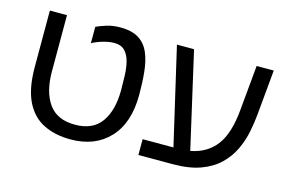

<svg xmlns="http://www.w3.org/2000/svg" viewBox="-82 -782 1446 975"><g transform="rotate(15 641.0 -294.5)"><path d="M345 13Q263 13 202 -17.5Q141 -48 108 -116Q75 -184 75 -296V-592H165V-296Q165 -189 209 -127Q253 -65 347 -65Q441 -65 485 -127Q529 -189 529 -296Q529 -335 527.5 -374Q526 -413 517.5 -445.5Q509 -478 489.5 -498Q470 -518 434 -518Q409 -518 377 -509Q345 -500 319 -486V-572Q338 -581 370.5 -591.5Q403 -602 444 -602Q506 -602 542 -578.5Q578 -555 595.5 -513Q613 -471 618.5 -415.5Q624 -360 624 -296Q624 -148 548.5 -67.5Q473 13 345 13Z M699 0V-83H861L743 -592H833L948 -88Q1034 -104 1081.5 -167Q1129 -230 1140 -355L1162 -592H1252L1230 -355Q1226 -310 1216 -261Q1206 -212 1184 -165.5Q1162 -119 1123.5 -81.5Q1085 -44 1025.5 -22Q966 0 880 0Z"/></g></svg>

Font: Noto Sans Living
Style: Regular
Weight: 400
Designer: Monotype Design Team
Foundry: Monotype Imaging Inc.
Version: Version 2.013; ttfautohint (v1.8.4.7-5d5b)